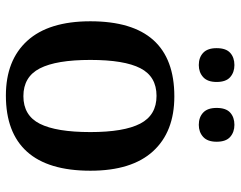

<svg xmlns="http://www.w3.org/2000/svg" viewBox="-100 -686 797 636"><g transform="rotate(90 298.0 -368.5)"><path d="M51 -270Q51 -548 300 -548Q417 -548 481.5 -477.5Q546 -407 546 -270Q546 -130 483 -60Q420 10 297 10Q180 10 115.5 -61Q51 -132 51 -270ZM418 -270Q418 -381 390 -435Q362 -489 298 -489Q234 -489 206.5 -435.5Q179 -382 179 -270Q179 -157 207 -102.5Q235 -48 299 -48Q363 -48 390.5 -102.5Q418 -157 418 -270ZM140 -688Q140 -719 155.5 -733Q171 -747 196 -747Q220 -747 236 -733Q252 -719 252 -688Q252 -658 236 -643.5Q220 -629 196 -629Q171 -629 155.5 -643.5Q140 -658 140 -688ZM338 -688Q338 -719 353.5 -733Q369 -747 394 -747Q418 -747 434 -733Q450 -719 450 -688Q450 -658 434 -643.5Q418 -629 394 -629Q369 -629 353.5 -643.5Q338 -658 338 -688Z"/></g></svg>

Font: Noto Serif SemiBold
Style: Regular
Weight: 600
Designer: Monotype Design Team
Foundry: Monotype Imaging Inc.
Version: Version 1.001